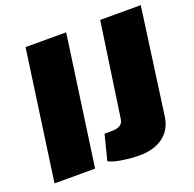

<svg xmlns="http://www.w3.org/2000/svg" viewBox="-124 -818 971 960"><g transform="rotate(-20 361.0 -338.0)"><path d="M228 0H12L109 -690H325ZM722 -690 644 -123Q634 -57 585.5 -21.5Q537 14 460 14Q418 14 369 6.5Q320 -1 298 -14L332 -148H369Q428 -148 433 -187L506 -690Z"/></g></svg>

Font: Exo 2.0 Black
Style: Italic
Weight: 900
Italic angle: -8°
Designer: Natanael Gama
Version: Version 1.001;PS 001.001;hotconv 1.0.70;makeotf.lib2.5.58329